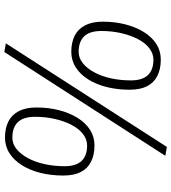

<svg xmlns="http://www.w3.org/2000/svg" viewBox="28 -808 790 886"><g transform="rotate(90 423.0 -365.0)"><path d="M80 -444Q80 -500 92.5 -548.5Q105 -597 128 -634Q151 -671 183 -691.5Q215 -712 255 -712Q299 -712 330.5 -696Q362 -680 378 -648.5Q394 -617 394 -568Q394 -512 382 -463.5Q370 -415 347 -378Q324 -341 291.5 -320Q259 -299 219 -299Q175 -299 144 -315Q113 -331 96.5 -363.5Q80 -396 80 -444ZM256 -678Q227 -678 202.5 -659Q178 -640 160.5 -606.5Q143 -573 133 -529.5Q123 -486 123 -438Q123 -384 147.5 -358.5Q172 -333 219 -333Q248 -333 272 -352.5Q296 -372 314 -405.5Q332 -439 341.5 -482.5Q351 -526 351 -574Q351 -627 326.5 -652.5Q302 -678 256 -678ZM220 10 180 3 658 -740 699 -733ZM476 -138Q476 -194 488.5 -242.5Q501 -291 524 -328Q547 -365 579 -385.5Q611 -406 651 -406Q695 -406 726.5 -390Q758 -374 774 -342.5Q790 -311 790 -262Q790 -206 778 -157.5Q766 -109 743 -72Q720 -35 687.5 -14Q655 7 615 7Q571 7 540 -9Q509 -25 492.5 -57.5Q476 -90 476 -138ZM652 -372Q623 -372 598.5 -353Q574 -334 556.5 -300.5Q539 -267 529 -223.5Q519 -180 519 -132Q519 -78 543.5 -52.5Q568 -27 615 -27Q644 -27 668 -46.5Q692 -66 710 -99.5Q728 -133 737.5 -176.5Q747 -220 747 -268Q747 -321 722.5 -346.5Q698 -372 652 -372Z"/></g></svg>

Font: Georama Light
Style: Italic
Weight: 300
Italic angle: -9°
Designer: Jean-Baptiste Levee
Foundry: Production Type
Version: Version 1.001